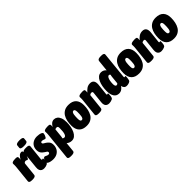

<svg xmlns="http://www.w3.org/2000/svg" viewBox="248 -2129 3709 3709"><g transform="rotate(-45 2103.0 -274.0)"><path d="M79 2Q3 2 7 -40L43 -389Q44 -397 45 -413Q46 -429 46 -440Q46 -450 45.5 -459.5Q45 -469 45 -480Q45 -498 61.5 -507Q78 -516 102.5 -519Q127 -522 150 -522Q170 -522 185 -518.5Q200 -515 205.5 -497Q211 -479 202 -435Q222 -471 249.5 -501Q277 -531 317 -531Q350 -531 350 -489Q350 -467 346 -441Q342 -415 334.5 -391.5Q327 -368 318 -352.5Q309 -337 298 -337Q288 -337 279 -344Q270 -351 253 -351Q239 -351 227.5 -343.5Q216 -336 211 -325L181 -40Q177 2 99 2Z M406 8Q377 8 353 -4Q329 -16 316.5 -44Q304 -72 309 -120L346 -483Q351 -525 427 -525H449Q489 -525 505.5 -514.5Q522 -504 520 -483L487 -165Q484 -143 501 -143Q507 -143 512 -145Q517 -147 521 -147Q525 -147 527 -143.5Q529 -140 529 -127Q529 -105 525 -75.5Q521 -46 514 -32Q508 -20 490.5 -11Q473 -2 450 3Q427 8 406 8ZM437 -574Q388 -574 366.5 -584.5Q345 -595 347 -616L353 -674Q355 -695 379 -705.5Q403 -716 452 -716Q502 -716 522.5 -705.5Q543 -695 541 -674L535 -616Q533 -595 510 -584.5Q487 -574 437 -574Z M656 8Q624 8 590.5 1Q557 -6 534.5 -20Q512 -34 512 -53Q512 -70 520.5 -92.5Q529 -115 542.5 -132.5Q556 -150 571 -150Q580 -150 592.5 -143.5Q605 -137 621 -130Q637 -123 656 -123Q672 -123 680.5 -132.5Q689 -142 689 -154Q689 -173 673 -183.5Q657 -194 638 -206Q619 -219 598.5 -236Q578 -253 564 -279.5Q550 -306 550 -347Q550 -404 574.5 -445Q599 -486 643 -508.5Q687 -531 743 -531Q769 -531 800.5 -526Q832 -521 854.5 -509Q877 -497 877 -477Q877 -464 869.5 -441.5Q862 -419 850.5 -400.5Q839 -382 827 -382Q813 -382 793 -391Q773 -400 750 -400Q718 -400 718 -374Q718 -355 738 -344.5Q758 -334 780 -319Q809 -300 833.5 -270Q858 -240 858 -185Q858 -131 834 -87Q810 -43 764.5 -17.5Q719 8 656 8Z M936 206Q860 206 864 164L921 -389Q922 -397 923 -413Q924 -429 924 -440Q924 -450 923.5 -459.5Q923 -469 923 -480Q923 -498 941 -507Q959 -516 984.5 -519Q1010 -522 1034 -522Q1064 -522 1077.5 -515Q1091 -508 1091 -480Q1091 -471 1090.5 -461Q1090 -451 1089 -442Q1104 -479 1135.5 -505Q1167 -531 1207 -531Q1245 -531 1276.5 -508.5Q1308 -486 1327 -438.5Q1346 -391 1346 -315Q1346 -255 1335 -197.5Q1324 -140 1301.5 -93.5Q1279 -47 1245 -19.5Q1211 8 1164 8Q1134 8 1105.5 -3Q1077 -14 1058 -33L1038 164Q1034 206 956 206ZM1105 -139Q1169 -139 1169 -330Q1169 -360 1161 -372Q1153 -384 1131 -384Q1111 -384 1093 -374L1076 -208Q1075 -195 1072.5 -180.5Q1070 -166 1066 -157Q1071 -149 1082.5 -144Q1094 -139 1105 -139Z M1571 8Q1468 8 1414.5 -48Q1361 -104 1361 -209Q1361 -272 1373 -330Q1385 -388 1413 -433Q1441 -478 1487.5 -504.5Q1534 -531 1603 -531Q1707 -531 1760.5 -475.5Q1814 -420 1814 -315Q1814 -252 1801.5 -194Q1789 -136 1761.5 -90.5Q1734 -45 1687 -18.5Q1640 8 1571 8ZM1581 -139Q1600 -139 1610.5 -155.5Q1621 -172 1625.5 -198Q1630 -224 1631 -254.5Q1632 -285 1632 -312Q1632 -384 1594 -384Q1575 -384 1564 -366.5Q1553 -349 1548.5 -322Q1544 -295 1543 -265.5Q1542 -236 1542 -212Q1542 -173 1551.5 -156Q1561 -139 1581 -139Z M2183 8Q2155 8 2131.5 -4Q2108 -16 2096 -44Q2084 -72 2089 -120L2113 -342Q2114 -349 2114 -352Q2114 -355 2114 -359Q2114 -370 2107 -377Q2100 -384 2083 -384Q2058 -384 2037 -366L2003 -40Q1999 2 1921 2H1901Q1825 2 1829 -40L1865 -389Q1866 -397 1867 -413Q1868 -429 1868 -440Q1868 -450 1867.5 -459.5Q1867 -469 1867 -480Q1867 -498 1885 -507Q1903 -516 1928.5 -519Q1954 -522 1978 -522Q2008 -522 2021.5 -515Q2035 -508 2035 -480Q2035 -459 2032 -439Q2057 -472 2097.5 -501.5Q2138 -531 2192 -531Q2293 -531 2293 -419Q2293 -412 2292.5 -403.5Q2292 -395 2291 -387L2267 -165Q2264 -143 2278 -143Q2284 -143 2289 -145Q2294 -147 2298 -147Q2302 -147 2304 -143.5Q2306 -140 2306 -127Q2306 -105 2302 -75.5Q2298 -46 2291 -32Q2286 -20 2268 -11Q2250 -2 2227 3Q2204 8 2183 8Z M2455 8Q2387 8 2351 -46Q2315 -100 2315 -198Q2315 -262 2326 -321.5Q2337 -381 2359 -428.5Q2381 -476 2414.5 -503.5Q2448 -531 2494 -531Q2526 -531 2554.5 -516.5Q2583 -502 2599 -479L2623 -712Q2628 -754 2704 -754H2726Q2766 -754 2782.5 -743.5Q2799 -733 2797 -712L2742 -165Q2739 -143 2753 -143Q2759 -143 2764 -145Q2769 -147 2773 -147Q2777 -147 2779 -143.5Q2781 -140 2781 -127Q2781 -117 2778.5 -96.5Q2776 -76 2772.5 -57Q2769 -38 2766 -32Q2758 -14 2727.5 -3Q2697 8 2668 8Q2628 8 2607.5 -14.5Q2587 -37 2582 -71Q2564 -38 2530.5 -15Q2497 8 2455 8ZM2532 -139Q2540 -139 2547.5 -142Q2555 -145 2567 -157L2583 -315Q2585 -329 2587 -343Q2589 -357 2593 -366Q2588 -374 2581 -379Q2574 -384 2562 -384Q2541 -384 2526 -358Q2511 -332 2503.5 -291Q2496 -250 2496 -205Q2496 -178 2504.5 -158.5Q2513 -139 2532 -139Z M3000 8Q2897 8 2843.5 -48Q2790 -104 2790 -209Q2790 -272 2802 -330Q2814 -388 2842 -433Q2870 -478 2916.5 -504.5Q2963 -531 3032 -531Q3136 -531 3189.5 -475.5Q3243 -420 3243 -315Q3243 -252 3230.5 -194Q3218 -136 3190.5 -90.5Q3163 -45 3116 -18.5Q3069 8 3000 8ZM3010 -139Q3029 -139 3039.5 -155.5Q3050 -172 3054.5 -198Q3059 -224 3060 -254.5Q3061 -285 3061 -312Q3061 -384 3023 -384Q3004 -384 2993 -366.5Q2982 -349 2977.5 -322Q2973 -295 2972 -265.5Q2971 -236 2971 -212Q2971 -173 2980.5 -156Q2990 -139 3010 -139Z M3612 8Q3584 8 3560.5 -4Q3537 -16 3525 -44Q3513 -72 3518 -120L3542 -342Q3543 -349 3543 -352Q3543 -355 3543 -359Q3543 -370 3536 -377Q3529 -384 3512 -384Q3487 -384 3466 -366L3432 -40Q3428 2 3350 2H3330Q3254 2 3258 -40L3294 -389Q3295 -397 3296 -413Q3297 -429 3297 -440Q3297 -450 3296.5 -459.5Q3296 -469 3296 -480Q3296 -498 3314 -507Q3332 -516 3357.5 -519Q3383 -522 3407 -522Q3437 -522 3450.5 -515Q3464 -508 3464 -480Q3464 -459 3461 -439Q3486 -472 3526.5 -501.5Q3567 -531 3621 -531Q3722 -531 3722 -419Q3722 -412 3721.5 -403.5Q3721 -395 3720 -387L3696 -165Q3693 -143 3707 -143Q3713 -143 3718 -145Q3723 -147 3727 -147Q3731 -147 3733 -143.5Q3735 -140 3735 -127Q3735 -105 3731 -75.5Q3727 -46 3720 -32Q3715 -20 3697 -11Q3679 -2 3656 3Q3633 8 3612 8Z M3955 8Q3852 8 3798.5 -48Q3745 -104 3745 -209Q3745 -272 3757 -330Q3769 -388 3797 -433Q3825 -478 3871.5 -504.5Q3918 -531 3987 -531Q4091 -531 4144.5 -475.5Q4198 -420 4198 -315Q4198 -252 4185.5 -194Q4173 -136 4145.5 -90.5Q4118 -45 4071 -18.5Q4024 8 3955 8ZM3965 -139Q3984 -139 3994.5 -155.5Q4005 -172 4009.5 -198Q4014 -224 4015 -254.5Q4016 -285 4016 -312Q4016 -384 3978 -384Q3959 -384 3948 -366.5Q3937 -349 3932.5 -322Q3928 -295 3927 -265.5Q3926 -236 3926 -212Q3926 -173 3935.5 -156Q3945 -139 3965 -139Z"/></g></svg>

Font: Asap Condensed Condensed Black
Style: Italic
Weight: 900
Width: 3
Italic angle: -6°
Designer: Pablo Cosgaya
Foundry: Omnibus-Type
Version: Version 3.001; ttfautohint (v1.8.4.7-5d5b)